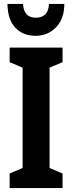

<svg xmlns="http://www.w3.org/2000/svg" viewBox="-20 -956 366 976"><path d="M298 0H29V-74L95 -102V-612L29 -640V-714H298V-640L232 -612V-102L298 -74ZM307 -936Q307 -861 265 -817.5Q223 -774 161 -774Q97 -774 58 -815Q19 -856 18 -936H97Q101 -866 162 -866Q192 -866 209.5 -882.5Q227 -899 229 -936Z"/></svg>

Font: Noto Sans ExtraCondensed
Style: Bold
Weight: 700
Width: 2
Designer: Monotype Design Team
Foundry: Monotype Imaging Inc.
Version: Version 2.013; ttfautohint (v1.8.4.7-5d5b)